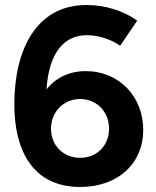

<svg xmlns="http://www.w3.org/2000/svg" viewBox="-20 -732 620 764"><path d="M299 12C451 12 550 -83 550 -214C550 -347 455 -449 321 -449C254 -449 200 -421 165 -376C175 -525 236 -592 326 -592C365 -592 417 -579 458 -550L526 -650C470 -690 398 -712 324 -712C123 -712 37 -532 37 -317C37 -134 110 12 299 12ZM299 -104C233 -104 183 -152 183 -220C183 -287 233 -338 299 -338C365 -338 414 -287 414 -220C414 -152 365 -104 299 -104Z"/></svg>

Font: HB Figtree Prototype
Style: Bold
Weight: 700
Designer: Alfredo Marco Pradil
Foundry: Hanken Design Co.®
Version: Version 1.002;Glyphs 3.2 (3228)